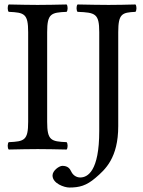

<svg xmlns="http://www.w3.org/2000/svg" viewBox="-20 -667 638 859"><path d="M509 -523C509 -606 526 -611 586 -614C592 -620 592 -641 586 -647C548 -646 504.7 -645 466 -645C429.7 -645 377 -646 327 -647C321 -641 321 -620 327 -614C407 -611 424 -606 424 -523V-81C424 99 372 127 339 127C319.9 127 305.7 115.2 298.7 100.5C292.7 87.8 283.9 75 259 75C245 75 215 96 215 118C215 154 268 172 290 172C335 172 366 164 407 129C450.7 91.7 509 40 509 -103ZM191 -122V-523C191 -606 208 -611 278 -614C284 -620 284 -641 278 -647C234 -646 186.5 -645 148 -645C114.5 -645 66 -646 19 -647C13 -641 13 -620 19 -614C89 -611 106 -606 106 -523V-122C106 -39 89 -34 19 -31C13 -25 13 -4 19 2C64 1 112.7 0 149 0C184.6 0 233 1 278 2C284 -4 284 -25 278 -31C208 -34 191 -39 191 -122Z"/></svg>

Font: Libertinus Math
Style: Regular
Weight: 400
Designer: Philipp H. Poll
Foundry: Khaled Hosny
Version: Version 6.2